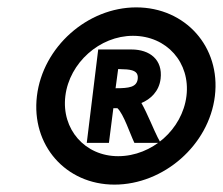

<svg xmlns="http://www.w3.org/2000/svg" viewBox="-20 -681 604 520"><path d="M336 -547H246L215 -294H275L287 -388H298C315 -372 332 -319 344 -294H415L407 -309C398 -326 379 -374 363 -402C387 -412 411 -433 415 -468C421 -519 386 -547 336 -547ZM293 -442 300 -494C307 -494 314 -493 323 -493C346 -491 355 -484 353 -467C350 -445 330 -442 293 -442ZM157 -421C168 -511 250 -584 340 -584C432 -584 496 -511 485 -421C474 -331 392 -258 300 -258C210 -258 146 -331 157 -421ZM80 -421C64 -288 158 -181 290 -181C423 -181 546 -288 562 -421C578 -554 482 -661 349 -661C217 -661 96 -554 80 -421Z"/></svg>

Font: Bluebird
Style: SfBdObl
Weight: 700
Designer: Jasper
Foundry: Cannot Into Space Fonts
Version: Version 0.98